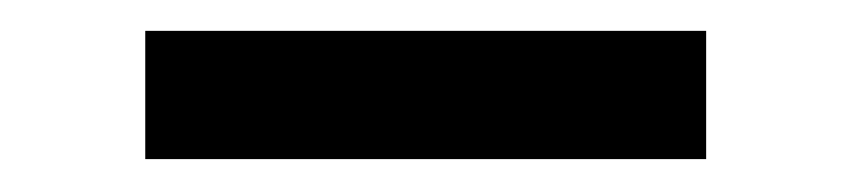

<svg xmlns="http://www.w3.org/2000/svg" viewBox="-20 -731 541 122"><path d="M428.7 -629.9H72.3V-711.4H428.7Z"/></svg>

Font: RobotoDraft
Style: Bold
Weight: 700
Version: Version 2.001150; 2014